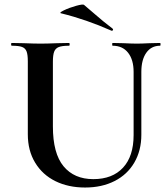

<svg xmlns="http://www.w3.org/2000/svg" viewBox="-20 -815 743 849"><path d="M478 -612.8Q476.1 -612.8 476.1 -618.9Q476.1 -625 478 -625L525.9 -624Q564 -622.1 585 -622.1Q606 -622.1 642.1 -624L688 -625Q689.9 -625 689.9 -618.9Q689.9 -612.8 688 -612.8Q648.9 -612.8 627 -581.8Q605 -550.8 605 -497.1V-219.2Q605 -149.4 574 -96.2Q543 -43 486.6 -14.4Q430.2 14.2 356.2 14.2Q282.2 14.2 225.1 -13.9Q168 -42 135.5 -95.5Q103 -148.9 103 -221.2V-543.9Q103 -573.7 97.4 -587.9Q91.8 -602.1 77.4 -607.4Q63 -612.8 32.2 -612.8Q29.3 -612.8 29.1 -618.9Q28.8 -625 32.2 -625L85 -624Q130.9 -622.1 159.4 -622.1Q188 -622.1 233.9 -624L285.2 -625Q288.1 -625 288.1 -618.9Q288.1 -612.8 285.2 -612.8Q254.4 -612.8 239.7 -606.9Q225.1 -601.1 219.5 -586.4Q213.9 -571.8 213.9 -542V-255.9Q213.9 -136.7 261 -79.8Q308.1 -22.9 392.6 -22.9Q477.1 -22.9 523.9 -73.5Q570.8 -124 570.8 -217.8V-497.1Q570.8 -550.8 546.4 -581.8Q522 -612.8 478 -612.8ZM473.1 -679.2Q360.8 -729 251 -755.9Q238.8 -757.8 262.5 -769.3Q286.1 -780.8 316.7 -789.3Q347.2 -797.9 352.1 -793L398.9 -752.9Q442.9 -714.8 461.4 -701.4Q480 -688 480 -685.1Q480 -682.1 478 -680.2Q476.1 -678.2 473.1 -679.2Z"/></svg>

Font: Cormorant-Bold
Style: Bold
Weight: 700
Designer: Christian Thalmann (Catharsis Fonts)
Version: Version 3.000